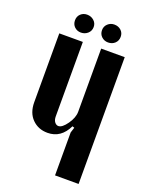

<svg xmlns="http://www.w3.org/2000/svg" viewBox="-156 -917 762 995"><g transform="rotate(20 225.5 -420.0)"><path d="M98.1 -791Q98.1 -812.5 112.5 -826.2Q127 -839.8 147.9 -839.8Q169.9 -839.8 185.5 -825.9Q201.2 -812 201.2 -791Q201.2 -769 185.5 -755.1Q169.9 -741.2 147.9 -741.2Q127 -741.2 112.5 -755.1Q98.1 -769 98.1 -791ZM247.1 -791Q247.1 -812 262.2 -825.9Q277.3 -839.8 297.9 -839.8Q320.3 -839.8 335.2 -826.2Q350.1 -812.5 350.1 -791Q350.1 -769 335.2 -755.1Q320.3 -741.2 297.9 -741.2Q276.9 -741.2 262 -755.1Q247.1 -769 247.1 -791ZM273.9 -270Q237.3 -193.8 163.1 -193.8Q111.8 -193.8 78.4 -227.5Q44.9 -261.2 44.9 -319.8V-699.2H174.8V-289.1Q174.8 -268.6 183.8 -257.3Q192.9 -246.1 204.1 -246.1Q225.1 -246.1 250.5 -282.2Q275.9 -318.4 275.9 -351.1V-699.2H405.8V0H275.9V-236.8L285.2 -266.1Z"/></g></svg>

Font: Moniqa Black Paragraph
Style: Regular
Weight: 900
Designer: Rajesh Rajput
Foundry: Rajesh Rajput
Version: Version 1.000